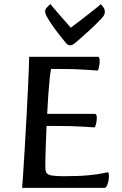

<svg xmlns="http://www.w3.org/2000/svg" viewBox="-20 -916 593 936"><path d="M88 0Q90 -20 93 -71Q96 -122 100.5 -192.5Q105 -263 109 -342Q113 -421 117 -498.5Q121 -576 122 -639H457Q466 -639 466 -619Q466 -605 462.5 -588.5Q459 -572 455 -572Q451 -572 399 -576Q347 -580 259 -580H229Q225 -562 221.5 -526.5Q218 -491 215 -447Q212 -403 210 -361H442Q452 -361 452 -341Q452 -327 448 -311Q444 -295 440 -295Q436 -295 385 -298.5Q334 -302 242 -302H207Q205 -254 203 -200Q201 -146 201 -101Q201 -82 207 -73Q213 -64 232 -60.5Q251 -57 290 -57Q365 -57 411 -61.5Q457 -66 479.5 -71Q502 -76 506 -76Q511 -76 511 -56Q511 -47 508.5 -33.5Q506 -20 501 -10Q496 0 489 0ZM323 -695Q314 -695 304 -703Q288 -722 269 -746.5Q250 -771 233.5 -795Q217 -819 209 -834Q200 -849 200 -862Q200 -870 209 -880Q218 -890 226 -896Q228 -893 239 -880Q250 -867 265.5 -849Q281 -831 297 -813Q313 -795 325 -781Q344 -795 368 -813.5Q392 -832 414.5 -849.5Q437 -867 453 -880Q469 -893 471 -896Q478 -889 484.5 -879.5Q491 -870 491 -859Q491 -847 484 -837Q479 -830 460.5 -811Q442 -792 418 -770Q394 -748 373 -729.5Q352 -711 342 -703Q331 -695 323 -695Z"/></svg>

Font: BriemHand
Style: Regular
Weight: 400
Designer: Gunnlaugur SE Briem, Eben Sorkin
Foundry: Sorkin Type
Version: Version 1.001; ttfautohint (v1.8.4.7-5d5b)